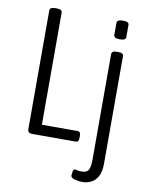

<svg xmlns="http://www.w3.org/2000/svg" viewBox="-98 -772 813 1054"><g transform="rotate(10 308.5 -245.0)"><path d="M118 0Q93 0 93 -23V-684Q93 -702 123 -702H131Q162 -702 162 -684V-59H362Q378 -59 378 -36V-23Q378 0 362 0ZM434 212Q415 212 392.5 206Q370 200 370 187Q370 181 372.5 166Q375 151 383 151Q388 151 396 153.5Q404 156 422 156Q449 156 459 140Q469 124 469 80V-507Q469 -525 498 -525H506Q535 -525 535 -507V90Q535 138 520 164.5Q505 191 482 201.5Q459 212 434 212ZM502 -595Q468 -595 468 -613V-681Q468 -689 475.5 -694Q483 -699 502 -699Q520 -699 527.5 -694.5Q535 -690 535 -681V-613Q535 -605 527.5 -600Q520 -595 502 -595Z"/></g></svg>

Font: Asap Condensed Light
Style: Regular
Weight: 300
Width: 3
Designer: Pablo Cosgaya
Foundry: Omnibus-Type
Version: Version 3.001; ttfautohint (v1.8.4.7-5d5b)